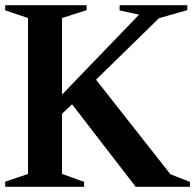

<svg xmlns="http://www.w3.org/2000/svg" viewBox="-21 -720 752 740"><path d="M-1 0V-20L98 -53L87 -37V-663L98 -647L-1 -680V-700H313V-681L207 -647L218 -662V-344L210 -347L524 -673L527 -661L440 -680V-700H701V-681L582 -647L601 -659L335 -399L334 -432L644 -38L629 -51L711 -19V0H502L249 -328L265 -326L209 -273L218 -292V-38L207 -54L303 -19V0Z"/></svg>

Font: Wittgenstein SemiBold
Style: Regular
Weight: 600
Designer: Jörg Drees
Foundry: Jörg Drees
Version: Version 1.500